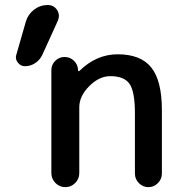

<svg xmlns="http://www.w3.org/2000/svg" viewBox="-20 -774 734 772"><path d="M84 -687.5Q92.8 -716.8 117.2 -735.4Q141.6 -753.9 171.9 -753.9Q196.3 -753.9 210 -733.4Q216.8 -721.7 216.8 -710Q216.8 -701.2 212.9 -691.4L149.4 -551.8Q139.6 -532.2 121.1 -520Q102.5 -507.8 80.1 -507.8Q62.5 -507.8 51.8 -522.5Q43.9 -532.2 43.9 -543.9Q43.9 -548.8 45.9 -554.7ZM293.9 -490.2Q293.9 -489.3 295.4 -488.3Q296.9 -487.3 298.8 -488.3Q367.2 -555.7 453.1 -555.7Q545.9 -555.7 588.4 -502.4Q630.9 -449.2 630.9 -332V-76.2Q630.9 -53.7 614.7 -37.6Q598.6 -21.5 576.7 -21.5Q554.7 -21.5 538.6 -37.6Q522.5 -53.7 522.5 -76.2V-318.4Q522.5 -405.3 501 -436.5Q479.5 -467.8 423.8 -467.8Q378.9 -467.8 338.9 -427.7Q298.8 -387.7 298.8 -342.8V-78.1Q298.8 -54.7 282.2 -38.1Q265.6 -21.5 242.7 -21.5Q219.7 -21.5 203.1 -38.1Q186.5 -54.7 186.5 -78.1V-492.2Q186.5 -513.7 202.1 -529.3Q217.8 -544.9 239.3 -544.9Q261.7 -544.9 277.3 -529.8Q293 -514.6 293.9 -492.2Z"/></svg>

Font: Gen Jyuu GothicX Medium
Style: Regular
Weight: 500
Designer: Ryoko NISHIZUKA (kana &amp; ideographs); Paul D. Hunt (Latin, Greek &amp; Cyrillic); Wenlong ZHANG (bopomofo); Sandoll C
Version: Version 1.058.20140828